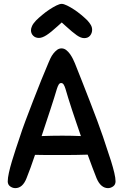

<svg xmlns="http://www.w3.org/2000/svg" viewBox="-20 -972 637 992"><path d="M479 -51Q469 -75 457.5 -106.5Q446 -138 433 -173Q403 -172 370 -171.5Q337 -171 303 -171Q260 -171 225 -171Q190 -171 161 -172Q149 -137 138 -106Q127 -75 117 -51Q97 0 59 0Q45 0 32.5 -9Q20 -18 20 -35Q20 -52 26 -79.5Q32 -107 41.5 -138.5Q51 -170 62 -203.5Q73 -237 83 -266Q93 -298 111.5 -347.5Q130 -397 151 -451Q172 -505 193 -557.5Q214 -610 231 -649Q235 -659 241 -671.5Q247 -684 255.5 -695Q264 -706 274.5 -714Q285 -722 298 -722Q311 -722 322 -713.5Q333 -705 341.5 -693Q350 -681 356.5 -668Q363 -655 367 -645Q383 -605 403.5 -553Q424 -501 444.5 -448Q465 -395 483 -347Q501 -299 512 -266Q521 -237 532.5 -204Q544 -171 554 -139Q564 -107 570.5 -79.5Q577 -52 577 -35Q577 -18 564.5 -9Q552 0 538 0Q520 0 505 -12.5Q490 -25 479 -51ZM302 -271Q326 -271 350 -270.5Q374 -270 398 -269Q386 -304 374 -339Q362 -374 351.5 -406Q341 -438 332.5 -465.5Q324 -493 318 -514Q314 -527 309 -535Q304 -543 296 -543Q288 -543 283 -534.5Q278 -526 274 -513Q262 -472 240.5 -406.5Q219 -341 195 -269Q222 -270 249 -270.5Q276 -271 302 -271ZM299 -952Q309 -952 326.5 -943.5Q344 -935 363 -922.5Q382 -910 400.5 -894.5Q419 -879 432 -866Q443 -854 449.5 -842.5Q456 -831 456 -818Q456 -801 445.5 -788Q435 -775 415 -775Q398 -775 376.5 -790Q355 -805 320 -837L299 -856L278 -837Q243 -805 220.5 -790.5Q198 -776 181 -776Q163 -776 151.5 -787.5Q140 -799 140 -816Q140 -825 145.5 -837.5Q151 -850 166 -866Q179 -879 197.5 -894.5Q216 -910 235 -922.5Q254 -935 271 -943.5Q288 -952 299 -952Z"/></svg>

Font: Sniglet
Style: Regular
Weight: 400
Designer: Haley Fiege
Foundry: Haley Fiege, Pablo Impallari, Brenda Gallo
Version: Version 2.000; ttfautohint (v0.95) -l 8 -r 50 -G 200 -x 14 -